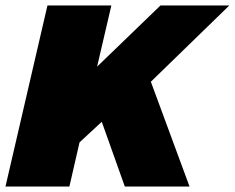

<svg xmlns="http://www.w3.org/2000/svg" viewBox="-28 -680 856 700"><path d="M-8 0 145 -660H378L326 -437L557 -660H808L522 -382L663 0H427L343 -236L262 -161L225 0Z"/></svg>

Font: Elaine Sans Black
Style: Italic
Weight: 900
Italic angle: -13°
Designer: Wei Huang
Foundry: Wei Huang
Version: Version 2.001;December 24, 2019;FontCreator 12.0.0.2547 64-b